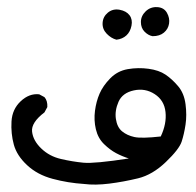

<svg xmlns="http://www.w3.org/2000/svg" viewBox="-20 -252 540 529"><path d="M211.9 254.9Q167 252 125 240.7Q83 229.5 54.7 203.1Q26.4 176.8 18.1 146.5Q9.8 116.2 11.7 82.5Q13.7 48.8 37.1 26.9Q60.5 4.9 87.9 7.8L102.5 15.6Q111.3 25.4 110.4 43L102.5 57.6Q65.4 85.9 68.4 110.8Q71.3 135.7 93.8 157.2Q116.2 178.7 147.9 186Q179.7 193.4 210 196.3Q240.2 199.2 335 184.6Q316.4 178.7 299.8 169.9Q283.2 161.1 266.6 145Q250 128.9 244.1 104Q238.3 79.1 241.7 53.2Q245.1 27.3 254.4 5.9Q263.7 -15.6 283.7 -36.1Q303.7 -56.6 332 -61.5Q360.4 -66.4 389.2 -62.5Q418 -58.6 436 -46.4Q454.1 -34.2 470.7 -14.6Q487.3 4.9 491.2 35.2Q495.1 65.4 491.2 91.3Q487.3 117.2 480.5 138.2Q473.6 159.2 437 194.3Q400.4 229.5 360.4 239.3Q320.3 249 281.2 253.9Q242.2 258.8 211.9 254.9ZM422.9 124Q439.5 88.9 436 56.6Q432.6 24.4 406.2 7.3Q379.9 -9.8 348.6 -2.9Q317.4 3.9 306.6 28.3Q295.9 52.7 299.3 75.7Q302.7 98.6 316.4 109.9Q330.1 121.1 350.1 125.5Q370.1 129.9 422.9 124ZM300.8 -142.6Q286.1 -146.5 273.9 -159.2Q261.7 -171.9 262.7 -189Q263.7 -206.1 277.3 -217.3Q291 -228.5 309.6 -225.1Q328.1 -221.7 336.9 -210Q345.7 -198.2 342.3 -181.2Q338.9 -164.1 328.1 -154.3Q317.4 -144.5 300.8 -142.6ZM400.4 -152.3Q388.7 -154.3 378.4 -164.6Q368.2 -174.8 368.2 -191.4Q368.2 -208 381.3 -220.7Q394.5 -233.4 413.1 -232.4Q431.6 -231.4 439.9 -216.8Q448.2 -202.1 445.8 -187Q443.4 -171.9 431.6 -162.1Q419.9 -152.3 400.4 -152.3Z"/></svg>

Font: NaikaiFont
Style: Regular
Weight: 400
Version: Version 1.67